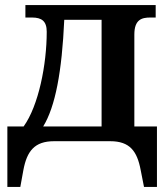

<svg xmlns="http://www.w3.org/2000/svg" viewBox="-20 -556 662 756"><path d="M9 180H60L72 114C86 39 116 0 193 0H414C491 0 520 39 534 114L547 180H598V-58H509V-420C509 -479 538 -487 572 -487H593V-536H80V-487H106C144 -487 164 -473 164 -431C164 -302 132 -140 73 -58H9ZM150 -58C198 -136 224 -275 233 -478H380V-58Z"/></svg>

Font: Noto Serif SemiBold
Style: Regular
Weight: 600
Designer: Monotype Design Team
Foundry: Monotype Imaging Inc.
Version: Version 2.013